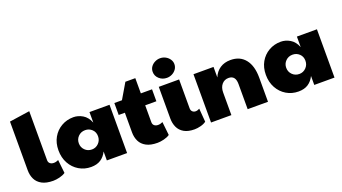

<svg xmlns="http://www.w3.org/2000/svg" viewBox="-60 -1312 3337 1872"><g transform="rotate(-20 1608.5 -375.5)"><path d="M247 8Q176 8 131.5 -16Q87 -40 67 -81Q47 -122 47 -173V-679L258 -710V-202Q258 -179 273 -166.5Q288 -154 312 -154Q336 -154 360 -166L375 -27Q351 -10 314 -1Q277 8 247 8Z M641 8Q572 8 516 -25.5Q460 -59 427.5 -118Q395 -177 395 -253Q395 -329 427.5 -386Q460 -443 516 -475.5Q572 -508 641 -508Q690 -508 736 -481Q782 -454 807 -392V-501H1015V0H805V-93Q781 -44 741 -18Q701 8 641 8ZM706 -150Q747 -150 776 -179.5Q805 -209 805 -252Q805 -295 776 -322.5Q747 -350 706 -350Q663 -350 634 -321Q605 -292 605 -250Q605 -208 634 -179Q663 -150 706 -150Z M1329 8Q1258 8 1213.5 -16Q1169 -40 1149 -81Q1129 -122 1129 -173V-377H1065V-501H1144L1237 -659H1340V-501H1456V-377H1340V-202Q1340 -179 1355 -166.5Q1370 -154 1394 -154Q1418 -154 1442 -166L1457 -27Q1433 -10 1396 -1Q1359 8 1329 8Z M1714 8Q1647 8 1605.5 -16Q1564 -40 1545 -81Q1526 -122 1526 -173V-501H1737V-202Q1737 -179 1750.5 -166.5Q1764 -154 1783 -154Q1803 -154 1824 -166L1835 -27Q1813 -10 1778 -1Q1743 8 1714 8ZM1632 -556Q1586 -556 1553 -585.5Q1520 -615 1520 -658Q1520 -688 1536 -710.5Q1552 -733 1578 -746Q1604 -759 1632 -759Q1663 -759 1688.5 -745Q1714 -731 1729.5 -708Q1745 -685 1745 -658Q1745 -628 1728.5 -605Q1712 -582 1686.5 -569Q1661 -556 1632 -556Z M1886 0V-501H2094V-392Q2117 -448 2162.5 -478Q2208 -508 2271 -508Q2369 -508 2423 -440.5Q2477 -373 2477 -250V0H2266V-261Q2266 -350 2194 -350Q2151 -350 2124 -318.5Q2097 -287 2097 -234V0Z M2793 8Q2724 8 2668 -25.5Q2612 -59 2579.5 -118Q2547 -177 2547 -253Q2547 -329 2579.5 -386Q2612 -443 2668 -475.5Q2724 -508 2793 -508Q2842 -508 2888 -481Q2934 -454 2959 -392V-501H3167V0H2957V-93Q2933 -44 2893 -18Q2853 8 2793 8ZM2858 -150Q2899 -150 2928 -179.5Q2957 -209 2957 -252Q2957 -295 2928 -322.5Q2899 -350 2858 -350Q2815 -350 2786 -321Q2757 -292 2757 -250Q2757 -208 2786 -179Q2815 -150 2858 -150Z"/></g></svg>

Font: Paytone One
Style: Regular
Weight: 400
Designer: Vernon Adams
Foundry: Vernon Adams
Version: Version 1.002; ttfautohint (v1.8.4.7-5d5b);gftools[0.9.23]